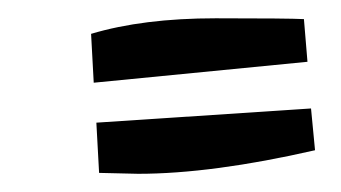

<svg xmlns="http://www.w3.org/2000/svg" viewBox="-20 -356 375 211"><path d="M80.1 -318.8Q137.2 -335.9 217 -335.9Q296.9 -335.9 314 -335L317.9 -288.1L83 -265.1ZM85.9 -221.2 88.9 -166 131.8 -165Q212.9 -165 326.2 -190.9L321.8 -236.8Z"/></svg>

Font: Marck Script
Style: Regular
Weight: 400
Designer: Denis Masharov, Marck Fogel
Foundry: Denis Masharov
Version: Version 1.002